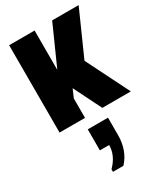

<svg xmlns="http://www.w3.org/2000/svg" viewBox="-262 -790 1124 1306"><g transform="rotate(-30 300.0 -136.5)"><path d="M40 0V-686H240V-377L378 -686H586L431 -338L600 0H376L268 -217L240 -152V0ZM221 413V393Q256 358 273 320Q290 282 290 242H217V77H376V216Q376 272 358 323Q340 374 303 413Z"/></g></svg>

Font: Chivo Mono Medium Black
Style: Regular
Weight: 900
Monospace: yes
Version: Version 1.008